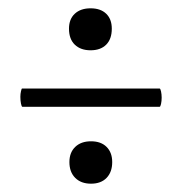

<svg xmlns="http://www.w3.org/2000/svg" viewBox="-20 -433 431 462"><path d="M29 -200Q29 -207 30.5 -213.5Q32 -220 33 -220H364Q366 -220 367.5 -213Q369 -206 369 -198Q369 -190 367.5 -183Q366 -176 364 -176H34Q32 -176 30.5 -183.5Q29 -191 29 -200ZM147 -43Q147 -66 161 -79.5Q175 -93 199 -93Q223 -93 236.5 -79.5Q250 -66 250 -43Q250 -19 236.5 -5Q223 9 199 9Q175 9 161 -5Q147 -19 147 -43ZM146 -364Q146 -387 160 -400Q174 -413 198 -413Q222 -413 235.5 -400Q249 -387 249 -364Q249 -339 235.5 -325.5Q222 -312 198 -312Q174 -312 160 -325.5Q146 -339 146 -364Z"/></svg>

Font: Cormorant Infant SemiBold
Style: Italic
Weight: 600
Italic angle: -10°
Designer: Christian Thalmann (Catharsis Fonts)
Foundry: Catharsis Fonts
Version: Version 4.000